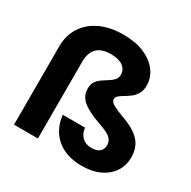

<svg xmlns="http://www.w3.org/2000/svg" viewBox="-162 -872 1029 1037"><g transform="rotate(30 352.5 -353.5)"><path d="M477 10Q381 10 321.5 -39Q262 -88 251 -178H390Q394 -142 416 -121Q438 -100 474 -100Q506 -100 523.5 -114Q541 -128 541 -155Q541 -180 523.5 -197.5Q506 -215 453 -233Q370 -262 333.5 -292Q297 -322 297 -368Q297 -396 309 -413Q321 -430 338.5 -442Q356 -454 374 -465Q392 -476 403.5 -489Q415 -502 415 -521Q415 -555 388 -573.5Q361 -592 314 -592Q255 -592 227 -563Q199 -534 199 -480V0H50V-488Q50 -556 82.5 -607.5Q115 -659 175.5 -688Q236 -717 321 -717Q396 -717 450.5 -693.5Q505 -670 535 -630Q565 -590 565 -541Q565 -510 553 -489.5Q541 -469 523.5 -455.5Q506 -442 488.5 -432Q471 -422 459 -412Q447 -402 447 -389Q447 -381 454.5 -372Q462 -363 482.5 -353Q503 -343 544 -328Q620 -300 653.5 -261.5Q687 -223 687 -164Q687 -112 661 -73Q635 -34 588 -12Q541 10 477 10Z"/></g></svg>

Font: DM Sans 9pt 36pt Black
Style: Regular
Weight: 900
Version: Version 4.004;gftools[0.9.30]